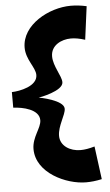

<svg xmlns="http://www.w3.org/2000/svg" viewBox="-63 -849 604 1054"><g transform="rotate(-5 239.0 -321.5)"><path d="M431 -27C400 -18 375 -14 353 -14C296 -14 242 -46 242 -102C242 -157 286 -214 286 -248C286 -296 152 -321 149 -321C152 -321 286 -345 286 -394C286 -429 242 -485 242 -540C242 -601 301 -629 353 -629C375 -629 400 -625 431 -615L455 -798C424 -805 395 -808 368 -808C247 -808 96 -726 96 -601C96 -534 147 -488 147 -446C147 -384 48 -365 5 -364V-278C57 -276 147 -257 147 -197C147 -154 96 -108 96 -42C96 90 259 165 368 165C395 165 424 162 455 155Z"/></g></svg>

Font: Galindo
Style: Regular
Weight: 400
Designer: Astigmatic (AOETI)
Foundry: Astigmatic (AOETI)
Version: Version 1.000